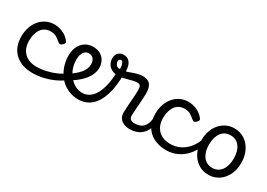

<svg xmlns="http://www.w3.org/2000/svg" viewBox="-3 -1259 2689 1935"><g transform="rotate(30 1341.5 -292.0)"><path d="M344 17Q215 17 139 -53Q63 -123 63 -250Q63 -309 80.5 -358Q98 -407 129 -443Q160 -479 202.5 -499Q245 -519 296 -519Q342 -519 390 -499Q438 -479 474 -435Q485 -421 482 -411.5Q479 -402 468 -390Q455 -377 444 -374Q433 -371 421 -381Q393 -404 366.5 -421.5Q340 -439 296 -439Q263 -439 236 -426Q209 -413 190.5 -388Q172 -363 162 -328.5Q152 -294 152 -250Q152 -190 175.5 -147Q199 -104 242.5 -81Q286 -58 344 -58Q358 -58 365.5 -46.5Q373 -35 373 -20.5Q373 -6 366 5.5Q359 17 344 17Z M342 17Q323 17 314 5.5Q305 -6 305 -20.5Q305 -35 314.5 -46.5Q324 -58 343 -58Q402 -58 460 -71.5Q518 -85 566.5 -106.5Q615 -128 646 -153Q659 -163 670.5 -159.5Q682 -156 689.5 -146Q697 -136 697 -123Q697 -110 686 -100Q651 -69 596 -42.5Q541 -16 475.5 0.5Q410 17 342 17Z M651 -148Q687 -174 717 -198Q747 -222 768.5 -246.5Q790 -271 801.5 -297.5Q813 -324 813 -353Q813 -396 793 -418Q773 -440 739 -440Q725 -440 718.5 -452Q712 -464 712.5 -479.5Q713 -495 720.5 -507Q728 -519 742 -519Q799 -519 834.5 -496Q870 -473 886.5 -438Q903 -403 903 -365Q903 -337 894.5 -309Q886 -281 869 -253.5Q852 -226 826.5 -199.5Q801 -173 766.5 -147Q732 -121 688 -95Z M876 17Q822 17 775.5 0Q729 -17 691 -48Q653 -79 626.5 -121.5Q600 -164 585.5 -214.5Q571 -265 571 -321Q571 -355 579 -385.5Q587 -416 602 -440.5Q617 -465 638.5 -482.5Q660 -500 686 -509.5Q712 -519 742 -519Q756 -519 762.5 -507Q769 -495 768.5 -479.5Q768 -464 760 -452Q752 -440 738 -440Q721 -440 707 -432.5Q693 -425 682.5 -410Q672 -395 666 -373.5Q660 -352 660 -323Q660 -266 678.5 -218Q697 -170 728 -134.5Q759 -99 797.5 -79.5Q836 -60 876 -60Q938 -60 983 -104.5Q1028 -149 1052.5 -234.5Q1077 -320 1077 -443Q1077 -457 1087.5 -463.5Q1098 -470 1112.5 -469.5Q1127 -469 1137.5 -461.5Q1148 -454 1148 -440Q1148 -288 1114.5 -186Q1081 -84 1020 -33.5Q959 17 876 17Z M1470 17Q1447 17 1424 10.5Q1401 4 1381.5 -9.5Q1362 -23 1350.5 -45.5Q1339 -68 1339 -100Q1339 -125 1341.5 -159Q1344 -193 1346.5 -230.5Q1349 -268 1351.5 -302Q1354 -336 1354 -361Q1354 -400 1344.5 -414.5Q1335 -429 1309 -429Q1288 -429 1262.5 -423Q1237 -417 1210.5 -409.5Q1184 -402 1158 -396Q1132 -390 1109 -390Q1064 -390 1032 -406Q1000 -422 983.5 -450.5Q967 -479 967 -514Q967 -555 990 -579Q1013 -603 1052 -603Q1088 -603 1110 -584Q1132 -565 1142 -534.5Q1152 -504 1152 -469Q1160 -469 1178 -475.5Q1196 -482 1220.5 -491Q1245 -500 1272.5 -506.5Q1300 -513 1327 -513Q1367 -513 1392 -498Q1417 -483 1428.5 -451.5Q1440 -420 1440 -369Q1440 -346 1437.5 -310.5Q1435 -275 1432.5 -237Q1430 -199 1427.5 -166Q1425 -133 1425 -115Q1425 -84 1442 -71Q1459 -58 1489 -58Q1503 -58 1510 -46.5Q1517 -35 1515.5 -20.5Q1514 -6 1503 5.5Q1492 17 1470 17ZM1089 -456Q1089 -480 1085 -500Q1081 -520 1073 -532Q1065 -544 1053 -544Q1042 -544 1035.5 -536Q1029 -528 1029 -514Q1029 -493 1045 -474.5Q1061 -456 1089 -456Z M1472 17Q1458 17 1451.5 5.5Q1445 -6 1446.5 -20.5Q1448 -35 1459 -46.5Q1470 -58 1491 -58Q1521 -58 1544.5 -66Q1568 -74 1585 -90Q1602 -106 1612.5 -130Q1623 -154 1627 -186Q1629 -201 1642 -205.5Q1655 -210 1667.5 -205.5Q1680 -201 1678 -186Q1674 -133 1657 -94.5Q1640 -56 1613 -31.5Q1586 -7 1550.5 5Q1515 17 1472 17Z M1903 17Q1774 17 1698 -53Q1622 -123 1622 -250Q1622 -309 1639.5 -358Q1657 -407 1688 -443Q1719 -479 1761.5 -499Q1804 -519 1855 -519Q1901 -519 1949 -499Q1997 -479 2033 -435Q2044 -421 2041 -411.5Q2038 -402 2027 -390Q2014 -377 2003 -374Q1992 -371 1980 -381Q1952 -404 1925.5 -421.5Q1899 -439 1855 -439Q1822 -439 1795 -426Q1768 -413 1749.5 -388Q1731 -363 1721 -328.5Q1711 -294 1711 -250Q1711 -190 1734.5 -147Q1758 -104 1801.5 -81Q1845 -58 1903 -58Q1917 -58 1924.5 -46.5Q1932 -35 1932 -20.5Q1932 -6 1925 5.5Q1918 17 1903 17Z M1901 17Q1892 17 1887.5 5.5Q1883 -6 1883 -20.5Q1883 -35 1888 -46.5Q1893 -58 1902 -58Q1957 -58 2005.5 -79Q2054 -100 2093 -141Q2132 -182 2158 -243Q2163 -252 2175.5 -249.5Q2188 -247 2198.5 -238Q2209 -229 2205 -219Q2176 -140 2128.5 -87.5Q2081 -35 2022.5 -9Q1964 17 1901 17Z M2390 19Q2323 19 2270.5 -16Q2218 -51 2188 -111.5Q2158 -172 2158 -250Q2158 -309 2175 -358Q2192 -407 2223.5 -443Q2255 -479 2297 -499Q2339 -519 2390 -519Q2457 -519 2509 -484.5Q2561 -450 2591 -389Q2621 -328 2621 -250Q2621 -203 2610 -162Q2599 -121 2578.5 -88Q2558 -55 2529.5 -31Q2501 -7 2465.5 6Q2430 19 2390 19ZM2390 -61Q2423 -61 2449.5 -74Q2476 -87 2494.5 -112Q2513 -137 2523 -172Q2533 -207 2533 -250Q2533 -308 2516 -350.5Q2499 -393 2467 -416Q2435 -439 2390 -439Q2357 -439 2330 -426Q2303 -413 2284.5 -388Q2266 -363 2256 -328.5Q2246 -294 2246 -250Q2246 -192 2263.5 -149.5Q2281 -107 2313 -84Q2345 -61 2390 -61Z"/></g></svg>

Font: Playwrite VN
Style: Regular
Weight: 400
Designer: Veronika Burian, José Scaglione
Foundry: TypeTogether
Version: Version 1.002